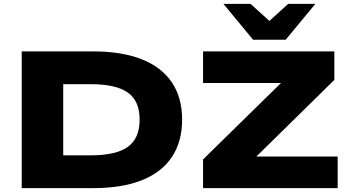

<svg xmlns="http://www.w3.org/2000/svg" viewBox="-20 -970 1793 990"><path d="M92 0V-705H460Q608 -705 710.5 -664.5Q813 -624 866 -545.5Q919 -467 919 -353Q919 -239 866 -160Q813 -81 711 -40.5Q609 0 460 0ZM306 -169H446Q579 -169 639.5 -213Q700 -257 700 -353Q700 -449 639.5 -492.5Q579 -536 446 -536H306ZM1027 0V-148L1485 -597L1491 -542H1027V-705H1704V-558L1246 -108L1240 -163H1721V0ZM1285 -765 1132 -950H1272L1369 -862L1466 -950H1606L1453 -765Z"/></svg>

Font: Nunito Sans 10pt Expanded Black
Style: Regular
Weight: 900
Width: 7
Designer: Vernon Adams
Foundry: Vernon Adams
Version: Version 3.101;gftools[0.9.27]